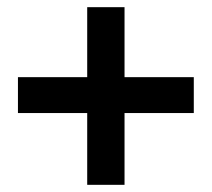

<svg xmlns="http://www.w3.org/2000/svg" viewBox="-20 -585 590 535"><path d="M520 -370V-270H327V-70H223V-270H30V-370H223V-565H327V-370Z"/></svg>

Font: TypoPRO Source Serif Pro
Style: Regular
Weight: 900
Designer: Frank Grießhammer
Foundry: Adobe Systems Incorporated
Version: Version 1.017;PS 1.0;hotconv 1.0.79;makeotf.lib2.5.61930